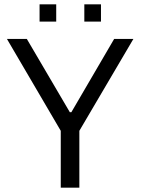

<svg xmlns="http://www.w3.org/2000/svg" viewBox="-20 -868 650 888"><path d="M163 -768H240V-848H163ZM370 -768H447V-848H370ZM261 0H347V-263L597 -688H508L310 -349H303L104 -688H12L261 -263Z"/></svg>

Font: Saira UNSAM SC
Style: Regular
Weight: 400
Designer: Hector Gatti with collaboration of the Omnibus-Type team
Foundry: Omnibus-Type
Version: Version 1.072;PS 001.072;hotconv 1.0.88;makeotf.lib2.5.64775